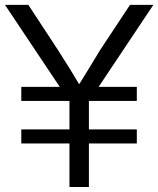

<svg xmlns="http://www.w3.org/2000/svg" viewBox="-24 -751 636 771"><path d="M-3.9 -731.4Q19.5 -731.4 89.8 -731.4Q120.1 -685.5 210.9 -546.9Q264.6 -462.9 293 -414.1Q293.9 -414.1 294.9 -414.1Q344.7 -494.1 376 -546.9Q417 -608.4 498 -731.4Q521.5 -731.4 591.8 -731.4Q537.1 -649.4 372.1 -402.3Q410.2 -402.3 525.4 -402.3Q525.4 -387.7 525.4 -345.7Q477.5 -345.7 333 -345.7Q333 -317.4 333 -231.4Q380.9 -231.4 525.4 -231.4Q525.4 -216.8 525.4 -174.8Q477.5 -174.8 333 -174.8Q333 -130.9 333 0Q313.5 0 254.9 0Q254.9 -43.9 254.9 -174.8Q206.1 -174.8 61.5 -174.8Q61.5 -189.5 61.5 -231.4Q110.4 -231.4 254.9 -231.4Q254.9 -259.8 254.9 -345.7Q206.1 -345.7 61.5 -345.7Q61.5 -359.4 61.5 -402.3Q100.6 -402.3 215.8 -402.3Q161.1 -484.4 -3.9 -731.4Z"/></svg>

Font: Gothic A1
Style: Regular
Weight: 400
Designer: HanYang I&C Co.,Ltd.
Version: Version 2.50